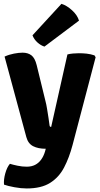

<svg xmlns="http://www.w3.org/2000/svg" viewBox="-20 -790 537 1028"><path d="M123 219Q93 219 57.5 212.5Q22 206 1.5 198.5Q-1 172 8.2 138.5Q17.5 105 33 87Q49 92 73.8 97.2Q98.5 102.5 123 102.5Q148.5 102.5 167.8 92.8Q187 83 200.2 64.8Q213.5 46.5 221 21.5L225 6.5Q184.5 6.5 157.5 -7.2Q130.5 -21 121 -56L4.5 -487Q28.5 -498 55 -503Q81.5 -508 101 -508Q129.5 -508 148.2 -493.8Q167 -479.5 176.5 -441L223.5 -248.5Q228 -232 232 -207.2Q236 -182.5 239.8 -158.2Q243.5 -134 245.5 -117.5Q246.5 -110.5 254 -110.5L341 -498.5Q354 -502 371.2 -503.5Q388.5 -505 402.5 -505Q423 -505 444 -502.8Q465 -500.5 486 -493.5L492 -483.5L368.5 -13.5Q350.5 54.5 323 107Q295.5 159.5 248.2 189.2Q201 219 123 219ZM309 -769.5Q337 -761 365.5 -735.2Q394 -709.5 403 -679.5L218 -540.5Q198.5 -546.5 180.2 -563Q162 -579.5 154 -601Z"/></svg>

Font: Signika Light
Style: Bold
Weight: 700
Version: Version 2.003;gftools[0.9.32]